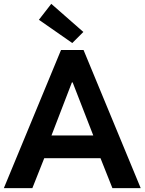

<svg xmlns="http://www.w3.org/2000/svg" viewBox="-21 -980 753 1000"><path d="M296.9 -719.7H414.1L711.9 0H564.5L502.4 -156.2H209.5L147.5 0H-1ZM181.6 -877 246.1 -960 413.1 -813.5 355.5 -755.9ZM464.8 -274.4 357.4 -550.8H353.5L247.1 -274.4Z"/></svg>

Font: Reddit Sans Chocolate
Style: Bold
Weight: 700
Designer: Stephen Hutchings
Foundry: Reddit
Version: Version 1.011